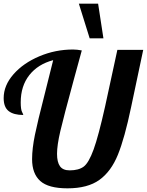

<svg xmlns="http://www.w3.org/2000/svg" viewBox="-25 -1020 801 1047"><path d="M405 -1000 464 -811H539L510 -1000ZM194.5 -33C224.2 -6.3 273.7 7 343 7C416.3 7 474.3 -8.3 517 -39C559.7 -69.7 593.3 -115.5 618 -176.5C642.7 -237.5 666.7 -324 690 -436L756 -748H615L548 -439C524 -331.7 503.2 -253.7 485.5 -205C467.8 -156.3 449.8 -125.2 431.5 -111.5C413.2 -97.8 387.7 -91 355 -91C330.3 -91 312.7 -98.5 302 -113.5C291.3 -128.5 286 -151 286 -181C286 -212.3 292 -253.7 304 -305C316 -356.3 340.3 -449.3 377 -584L421 -745C403.7 -748.3 387.7 -750 373 -750C309 -750 247.8 -737.7 189.5 -713C131.2 -688.3 84.2 -655.7 48.5 -615C12.8 -574.3 -5 -531 -5 -485C-5 -452.3 4 -428.8 22 -414.5C40 -400.2 66.7 -393 102 -393C102 -395 99.7 -400.7 95 -410C90.3 -419.3 88 -436.7 88 -462C88 -521.3 103.7 -570.8 135 -610.5C166.3 -650.2 209.7 -677.3 265 -692L232 -560L215 -492C192.3 -404 175.8 -335 165.5 -285C155.2 -235 150 -190.7 150 -152C150 -99.3 164.8 -59.7 194.5 -33Z"/></svg>

Font: DonutKreme
Style: Regular
Weight: 400
Designer: Impallari Type
Foundry: Impallari Type
Version: Version 2.100